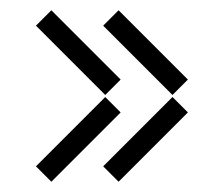

<svg xmlns="http://www.w3.org/2000/svg" viewBox="-20 -499 426 374"><path d="M50 -449 185 -314 215 -344 80 -479ZM181 -449 316 -314 346 -344 211 -479ZM215 -280 185 -310 50 -175 80 -145ZM346 -280 316 -310 181 -175 211 -145Z"/></svg>

Font: Anthony
Style: Regular
Weight: 400
Designer: Sun Young Oh
Foundry: Velvetyne Type Foundry
Version: Version 1.000;hotconv 1.0.109;makeotfexe 2.5.65596